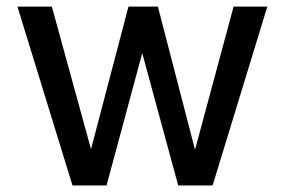

<svg xmlns="http://www.w3.org/2000/svg" viewBox="-20 -566 860 586"><path d="M795.9 -545.9 628.9 0H523.9L414.1 -403.8L305.2 0H201.2L33.2 -545.9H138.2L257.8 -110.8L372.1 -545.9H461.9L575.2 -108.9L692.9 -545.9Z"/></svg>

Font: ø
Style: ø
Weight: 400
Designer: Samuel Oakes
Foundry: Samuel Oakes
Version: Version 1.000;PS 001.000;hotconv 1.0.88;makeotf.lib2.5.64775